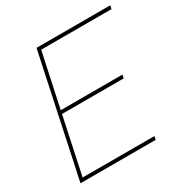

<svg xmlns="http://www.w3.org/2000/svg" viewBox="-163 -844 945 979"><g transform="rotate(-30 309.0 -355.0)"><path d="M184 -710H618L614 -690H200L132 -373H495L491 -353H128L57 -20H480L476 0H33Z"/></g></svg>

Font: Raleway-v4020 Thin
Style: Italic
Weight: 250
Italic angle: -12°
Designer: Matt McInerney, Pablo Impallari, Rodrigo Fuenzalida
Foundry: Matt McInerney, Pablo Impallari, Rodrigo Fuenzalida
Version: Version 4.020;PS 004.020;hotconv 1.0.88;makeotf.lib2.5.64775